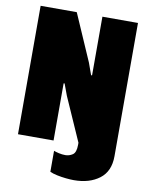

<svg xmlns="http://www.w3.org/2000/svg" viewBox="-94 -755 789 1010"><g transform="rotate(10 300.0 -249.5)"><path d="M371 187Q353 187 328.5 184.5Q304 182 280.5 177Q257 172 242 165V53Q252 57 269.5 61Q287 65 304 65Q325 65 343 53Q361 41 361 0V-11L258 -244L235 -306L230 -305V0H40V-686H233L342 -436L365 -372L370 -373V-686H560V26Q560 107 507 147Q454 187 371 187Z"/></g></svg>

Font: Chivo Mono Medium Black
Style: Regular
Weight: 900
Monospace: yes
Version: Version 1.008